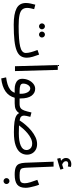

<svg xmlns="http://www.w3.org/2000/svg" viewBox="977 -1957 1210 3204"><g transform="rotate(90 1582.0 -355.0)"><path d="M557 -401Q536 -401 521.5 -415.5Q507 -430 507 -450Q507 -470 521.5 -485Q536 -500 557 -500Q577 -500 591.5 -485Q606 -470 606 -450Q606 -430 591.5 -415.5Q577 -401 557 -401ZM420 -401Q399 -401 384.5 -415.5Q370 -430 370 -450Q370 -470 384.5 -485Q399 -500 420 -500Q440 -500 454.5 -485Q469 -470 469 -450Q469 -430 454.5 -415.5Q440 -401 420 -401Z M390 21Q212 21 121 -26Q30 -73 30 -182Q30 -219 39 -260.5Q48 -302 58 -339L133 -320Q127 -298 119.5 -264.5Q112 -231 112 -205Q112 -153 138.5 -121.5Q165 -90 231 -75.5Q297 -61 416 -61Q649 -61 756.5 -86.5Q864 -112 864 -181Q864 -219 850 -269Q836 -319 814 -376L891 -403Q910 -354 926.5 -298Q943 -242 943 -197Q943 -138 916 -96.5Q889 -55 826 -29Q763 -3 656.5 9Q550 21 390 21Z M1085 0 1065 -714H1146L1166 0Z M1289 230 1271 148Q1333 140 1384.5 124.5Q1436 109 1473 81Q1510 53 1528 5H1464Q1419 5 1380.5 -8Q1342 -21 1318.5 -48.5Q1295 -76 1295 -121Q1295 -177 1317 -226Q1339 -275 1377.5 -306Q1416 -337 1463 -337Q1532 -337 1577.5 -276.5Q1623 -216 1623 -91Q1623 -84 1623 -77H1713Q1734 -77 1743.5 -65.5Q1753 -54 1753 -38Q1753 -22 1739 -8.5Q1725 5 1703 5H1611Q1560 199 1289 230ZM1502 -77H1544Q1545 -87 1545 -97Q1545 -165 1520 -210Q1495 -255 1455 -255Q1434 -255 1416 -239Q1398 -223 1386.5 -196Q1375 -169 1375 -137Q1375 -102 1406.5 -89.5Q1438 -77 1502 -77Z M2187 18Q2080 18 2014.5 8.5Q1949 -1 1915 -20.5Q1881 -40 1868 -70Q1844 -35 1817.5 -19.5Q1791 -4 1762.5 0.5Q1734 5 1703 5L1713 -77Q1760 -77 1785 -95.5Q1810 -114 1825 -157Q1840 -200 1857 -275L1930 -256Q1920 -221 1914.5 -193Q1909 -165 1909 -151Q1909 -123 1924.5 -104.5Q1940 -86 1989 -77Q2021 -127 2065 -178.5Q2109 -230 2161 -273Q2213 -316 2269.5 -342.5Q2326 -369 2384 -369Q2439 -369 2478.5 -346.5Q2518 -324 2539.5 -286Q2561 -248 2561 -200Q2561 -141 2526.5 -91.5Q2492 -42 2410 -12Q2328 18 2187 18ZM2378 -287Q2333 -287 2287.5 -264.5Q2242 -242 2201 -207Q2160 -172 2127 -134.5Q2094 -97 2072 -67Q2125 -64 2205 -64Q2337 -64 2410.5 -96.5Q2484 -129 2484 -192Q2484 -214 2473 -235.5Q2462 -257 2439 -272Q2416 -287 2378 -287Z M2628 -704 2616 -758Q2631 -761 2642 -764Q2653 -767 2663 -769Q2644 -782 2630 -803Q2616 -824 2616 -849Q2616 -894 2647.5 -917Q2679 -940 2719 -940Q2742 -940 2766 -932L2758 -882Q2748 -884 2739 -886Q2730 -888 2719 -888Q2670 -888 2670 -852Q2670 -826 2689.5 -809Q2709 -792 2728 -787Q2766 -798 2795 -809L2811 -758Q2787 -749 2754.5 -739Q2722 -729 2689 -720Q2656 -711 2628 -704Z M2895 5Q2815 5 2773 -13Q2731 -31 2715 -69Q2699 -107 2696 -167L2678 -644H2760L2778 -199Q2780 -150 2787.5 -123.5Q2795 -97 2821.5 -87Q2848 -77 2905 -77Q2926 -77 2935.5 -65.5Q2945 -54 2945 -38Q2945 -22 2931 -8.5Q2917 5 2895 5Z M3002 191Q2981 191 2966.5 176.5Q2952 162 2952 142Q2952 122 2966.5 107Q2981 92 3002 92Q3022 92 3036.5 107Q3051 122 3051 142Q3051 162 3036.5 176.5Q3022 191 3002 191Z M2895 5 2905 -77Q2954 -77 2983 -83Q3012 -89 3025 -107.5Q3038 -126 3038 -163Q3038 -201 3020.5 -258.5Q3003 -316 2981 -373L3062 -403Q3075 -371 3086.5 -330Q3098 -289 3106 -249Q3114 -209 3114 -179Q3114 -79 3060.5 -37Q3007 5 2895 5Z"/></g></svg>

Font: Noto Sans Living
Style: Regular
Weight: 400
Designer: Monotype Design Team
Foundry: Monotype Imaging Inc.
Version: Version 2.013; ttfautohint (v1.8.4.7-5d5b)